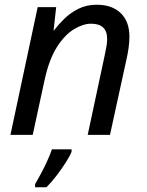

<svg xmlns="http://www.w3.org/2000/svg" viewBox="-20 -569 619 810"><path d="M24 0 139 -539H217L206 -440H207Q226 -465 251.5 -490Q277 -515 311 -532Q345 -549 388 -549Q453 -549 489.5 -513.5Q526 -478 526 -414Q526 -391 522.5 -367Q519 -343 515 -325L444 0H350L422 -337Q427 -360 429.5 -375.5Q432 -391 432 -405Q432 -469 364 -469Q331 -469 292.5 -446Q254 -423 220.5 -371Q187 -319 168 -231L118 0ZM128 221V208Q138 191 152 165Q166 139 179 110.5Q192 82 199 61H282V71Q276 87 259 114Q242 141 220 170Q198 199 176 221Z"/></svg>

Font: Manna Sans
Style: Italic
Weight: 400
Italic angle: -12°
Designer: Monotype Design Team
Foundry: Monotype Imaging Inc.
Version: Version 2.001.1; ttfautohint (v1.8.2)